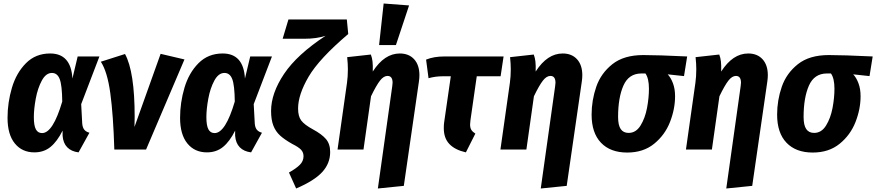

<svg xmlns="http://www.w3.org/2000/svg" viewBox="-20 -853 4997 1095"><path d="M393 -405 423 -531H547L443 -259L449 -148Q451 -125 461 -113Q471 -101 490 -96L428 16Q387 11 363.5 -13Q340 -37 337 -79V-108Q306 -46 268 -15Q230 16 176 16Q106 16 64.5 -35Q23 -86 23 -181Q23 -268 48 -352.5Q73 -437 128 -492.5Q183 -548 266 -548Q385 -548 393 -405ZM173 -185Q173 -137 184.5 -115.5Q196 -94 220 -94Q282 -94 335 -274Q334 -367 320.5 -402Q307 -437 276 -437Q242 -437 218.5 -393.5Q195 -350 184 -290.5Q173 -231 173 -185Z M748 -187 747 -129 896 -546 1032 -514 813 0H632Q626 -199 609 -322Q592 -445 555 -501L693 -545Q748 -444 748 -187Z M1377 -405 1407 -531H1531L1427 -259L1433 -148Q1435 -125 1445 -113Q1455 -101 1474 -96L1412 16Q1371 11 1347.5 -13Q1324 -37 1321 -79V-108Q1290 -46 1252 -15Q1214 16 1160 16Q1090 16 1048.5 -35Q1007 -86 1007 -181Q1007 -268 1032 -352.5Q1057 -437 1112 -492.5Q1167 -548 1250 -548Q1369 -548 1377 -405ZM1157 -185Q1157 -137 1168.5 -115.5Q1180 -94 1204 -94Q1266 -94 1319 -274Q1318 -367 1304.5 -402Q1291 -437 1260 -437Q1226 -437 1202.5 -393.5Q1179 -350 1168 -290.5Q1157 -231 1157 -185Z M1628 131Q1669 108 1690 87Q1711 66 1711 38Q1711 16 1697 1Q1683 -14 1647 -32Q1604 -56 1578 -79.5Q1552 -103 1539 -136.5Q1526 -170 1526 -220Q1526 -321 1600 -431.5Q1674 -542 1837 -649Q1786 -632 1716 -632H1592L1625 -742H1958L1966 -659Q1800 -518 1740 -415.5Q1680 -313 1680 -234Q1680 -189 1698.5 -165Q1717 -141 1765 -115Q1815 -88 1839 -60Q1863 -32 1863 14Q1863 79 1817.5 128.5Q1772 178 1669 222Z M2217 -361Q2219 -377 2219 -381Q2219 -420 2190 -420Q2168 -420 2147 -393Q2126 -366 2096 -304L2053 0H1905L1959 -381Q1964 -417 1964 -458Q1964 -489 1960 -527L2095 -542Q2102 -524 2104.5 -502.5Q2107 -481 2106 -445Q2172 -548 2260 -548Q2312 -548 2342 -515Q2372 -482 2372 -424Q2372 -407 2369 -387L2283 207L2135 222ZM2168 -833 2313 -822 2238 -596H2142Z M2663 -167Q2661 -149 2661 -143Q2661 -124 2668 -112.5Q2675 -101 2691 -91L2637 16Q2575 2 2543 -31.5Q2511 -65 2511 -122Q2511 -143 2513 -155L2551 -418H2506Q2463 -418 2424 -407L2410 -513Q2454 -531 2514 -531H2852L2835 -418H2699Z M3146 -361Q3148 -377 3148 -381Q3148 -420 3119 -420Q3097 -420 3076 -393Q3055 -366 3025 -304L2982 0H2834L2888 -381Q2893 -417 2893 -458Q2893 -489 2889 -527L3024 -542Q3031 -524 3033.5 -502.5Q3036 -481 3035 -445Q3101 -548 3189 -548Q3241 -548 3271 -515Q3301 -482 3301 -424Q3301 -407 3298 -387L3212 207L3064 222Z M3354 -199Q3354 -281 3380.5 -358Q3407 -435 3472.5 -487Q3538 -539 3649 -539Q3731 -539 3899 -531L3881 -419L3788 -429Q3806 -410 3818 -378Q3830 -346 3830 -304Q3830 -231 3801 -157Q3772 -83 3710.5 -33Q3649 17 3557 17Q3461 17 3407.5 -39Q3354 -95 3354 -199ZM3681 -347Q3681 -406 3661 -434H3638Q3566 -434 3535.5 -365Q3505 -296 3505 -186Q3505 -139 3520 -117Q3535 -95 3565 -95Q3607 -95 3633 -137Q3659 -179 3670 -237Q3681 -295 3681 -347Z M4204 -361Q4206 -377 4206 -381Q4206 -420 4177 -420Q4155 -420 4134 -393Q4113 -366 4083 -304L4040 0H3892L3946 -381Q3951 -417 3951 -458Q3951 -489 3947 -527L4082 -542Q4089 -524 4091.5 -502.5Q4094 -481 4093 -445Q4159 -548 4247 -548Q4299 -548 4329 -515Q4359 -482 4359 -424Q4359 -407 4356 -387L4270 207L4122 222Z M4412 -199Q4412 -281 4438.5 -358Q4465 -435 4530.5 -487Q4596 -539 4707 -539Q4789 -539 4957 -531L4939 -419L4846 -429Q4864 -410 4876 -378Q4888 -346 4888 -304Q4888 -231 4859 -157Q4830 -83 4768.5 -33Q4707 17 4615 17Q4519 17 4465.5 -39Q4412 -95 4412 -199ZM4739 -347Q4739 -406 4719 -434H4696Q4624 -434 4593.5 -365Q4563 -296 4563 -186Q4563 -139 4578 -117Q4593 -95 4623 -95Q4665 -95 4691 -137Q4717 -179 4728 -237Q4739 -295 4739 -347Z"/></svg>

Font: Fira Sans Condensed
Style: Bold Italic
Weight: 700
Width: 3
Italic angle: -8°
Designer: Carrois Corporate & Edenspiekermann AG
Foundry: Carrois Corporate GbR & Edenspiekermann AG
Version: Version 4.203